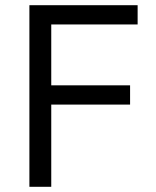

<svg xmlns="http://www.w3.org/2000/svg" viewBox="-20 -718 599 738"><path d="M93 0V-698H509V-624H177V-390H480V-316H177V0Z"/></svg>

Font: IBM Plex Sans KR
Style: Regular
Weight: 400
Designer: Mike Abbink; Paul van der Laan; Pieter van Rosmalen; Wujin Sim; Chorong Kim; Dohee Lee;
Foundry: Sandoll Inc.
Version: Version 1.001